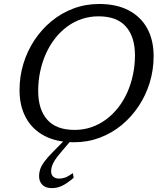

<svg xmlns="http://www.w3.org/2000/svg" viewBox="-20 -722 826 988"><path d="M176.5 -254Q176.5 -159 223 -106.2Q269.5 -53.5 364 -53.5Q410 -53.5 450.5 -67.5Q491 -81.5 525.5 -107Q560 -132.5 587.8 -167.8Q615.5 -203 634.8 -246Q654 -289 664.2 -337.5Q674.5 -386 674.5 -437.5Q674.5 -532.5 628 -585.2Q581.5 -638 487 -638Q441.5 -638 400.8 -624.2Q360 -610.5 325.2 -584.8Q290.5 -559 263 -523.8Q235.5 -488.5 216.2 -445.5Q197 -402.5 186.8 -354.2Q176.5 -306 176.5 -254ZM770.5 -433Q770.5 -362.5 750.5 -297Q730.5 -231.5 693.5 -175.8Q656.5 -120 605.8 -78.2Q555 -36.5 493 -13.2Q431 10 361 10Q272 10 209.2 -22.8Q146.5 -55.5 113.5 -116Q80.5 -176.5 80.5 -258.5Q80.5 -329 100.5 -394.5Q120.5 -460 157.5 -515.8Q194.5 -571.5 245.2 -613.2Q296 -655 358 -678.2Q420 -701.5 490 -701.5Q579.5 -701.5 642 -668.8Q704.5 -636 737.5 -576Q770.5 -516 770.5 -433ZM243 159.5Q243 177 254 187Q265 197 285 197Q299.5 197 314.8 191.8Q330 186.5 355 169L359 193Q324 222.5 299.2 234.2Q274.5 246 246.5 246Q214.5 246 197.8 228.8Q181 211.5 181 184Q181 167.5 186.5 150Q192 132.5 208.2 110Q224.5 87.5 255.5 56.5L331.5 -20.5H363.5L295 60Q273.5 84.5 262.2 102.5Q251 120.5 247 134.2Q243 148 243 159.5Z"/></svg>

Font: Newsreader 11pt
Style: Italic
Weight: 400
Italic angle: -17°
Version: Version 1.003